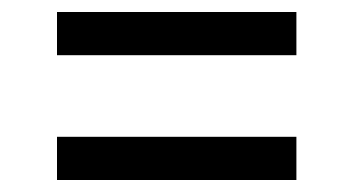

<svg xmlns="http://www.w3.org/2000/svg" viewBox="-20 -451 590 320"><path d="M75 -359V-431H474V-359ZM75 -151V-223H474V-151Z"/></svg>

Font: DM Sans 36pt
Style: Regular
Weight: 400
Designer: Colophon Foundry, Jonny Pinhorn
Foundry: Colophon Foundry
Version: Version 4.004;gftools[0.9.30]